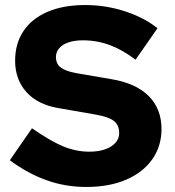

<svg xmlns="http://www.w3.org/2000/svg" viewBox="-20 -731 695 762"><path d="M322 11Q239 11 164 -16Q89 -43 19 -95L107 -222Q180 -171 231 -150Q282 -129 334 -129Q371 -129 397.5 -138.5Q424 -148 438.5 -164.5Q453 -181 453 -203Q453 -234 432.5 -250.5Q412 -267 361 -276L212 -302Q129 -316 84.5 -366Q40 -416 40 -490Q40 -558 73 -607.5Q106 -657 168.5 -684Q231 -711 318 -711Q399 -711 475 -686.5Q551 -662 605 -619L518 -494Q467 -533 416 -552Q365 -571 309 -571Q275 -571 251 -562.5Q227 -554 214.5 -539Q202 -524 202 -505Q202 -478 220.5 -463.5Q239 -449 281 -441L421 -417Q519 -401 570 -350Q621 -299 621 -219Q621 -151 584.5 -99Q548 -47 481 -18Q414 11 322 11Z"/></svg>

Font: Red Hat Text
Style: Bold
Weight: 700
Designer: Pentagram, MCKL
Foundry: MCKL
Version: Version 1.030